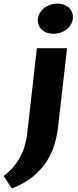

<svg xmlns="http://www.w3.org/2000/svg" viewBox="-106 -789 440 1081"><path d="M-85.9 201.7Q-54.7 178.7 -31.5 151.6Q-8.3 124.5 7.8 94.5Q23.9 64.5 33.4 31.7Q43 -1 46.9 -35.6L101.6 -517.6H271.5L221.2 -76.2Q215.3 -24.4 200 26.4Q184.6 77.1 154.5 122.8Q124.5 168.5 77.4 206.8Q30.3 245.1 -39.1 272ZM193.8 -599.1Q173.3 -599.1 157.2 -605Q141.1 -610.8 129.9 -621.1Q118.7 -631.3 112.8 -645Q106.9 -658.7 106.9 -674.3Q106.9 -693.8 115.5 -710.9Q124 -728 139.2 -740.7Q154.3 -753.4 174.6 -761Q194.8 -768.6 218.3 -768.6Q238.3 -768.6 254.2 -762.7Q270 -756.8 281.2 -746.6Q292.5 -736.3 298.6 -722.7Q304.7 -709 304.7 -692.9Q304.7 -673.3 296.1 -656.2Q287.6 -639.2 272.7 -626.5Q257.8 -613.8 237.5 -606.4Q217.3 -599.1 193.8 -599.1Z"/></svg>

Font: Proza Libre
Style: Bold Italic
Weight: 700
Designer: Jasper de Waard
Foundry: Jasper de Waard
Version: Version 1.000; ttfautohint (v1.4.1.8-43bc)